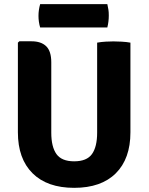

<svg xmlns="http://www.w3.org/2000/svg" viewBox="-20 -888 714 923"><path d="M607 -252Q607 -125 536.8 -55Q466.5 15 336.5 15Q207 15 136.5 -55Q66 -125 66 -252V-683L73 -689.5H131.5Q177.5 -689.5 202 -665.8Q226.5 -642 226.5 -588.5V-250.5Q226.5 -182 251.5 -147.2Q276.5 -112.5 336.5 -112.5Q397 -112.5 422 -147.2Q447 -182 447 -250.5V-683Q466.5 -686.5 487.8 -687.8Q509 -689 525 -689Q539.5 -689 563.8 -687.8Q588 -686.5 607 -683ZM173 -756Q165 -783 165 -812Q165 -839.5 173 -868H496Q499.5 -852 501.2 -841.2Q503 -830.5 503 -813.5Q503 -784 496 -756Z"/></svg>

Font: Signika SC
Style: Bold
Weight: 700
Designer: Anna Giedryś
Foundry: Anna Giedryś
Version: Version 2.000; ttfautohint (v1.8.3) -l 8 -r 50 -G 200 -x 9 -